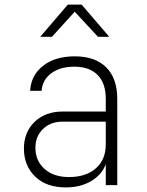

<svg xmlns="http://www.w3.org/2000/svg" viewBox="-20 -805 640 835"><path d="M266 10Q181 10 132.5 -37.5Q84 -85 84 -159Q84 -230 130.5 -275Q177 -320 253 -320H440V-375Q440 -443 404.5 -479Q369 -515 304 -515Q241 -515 202.5 -486Q164 -457 161 -410H111Q115 -478 167.5 -519Q220 -560 305 -560Q394 -560 442 -512Q490 -464 490 -375V0H440V-91Q423 -45 376.5 -17.5Q330 10 266 10ZM280 -35Q354 -35 397 -73Q440 -111 440 -177V-276H252Q200 -276 167 -244Q134 -212 134 -163Q134 -106 173.5 -70.5Q213 -35 280 -35ZM155 -645 275 -785H335L455 -645H406L305 -754L206 -645Z"/></svg>

Font: JetBrains Mono NL Thin
Style: Regular
Weight: 100
Monospace: yes
Designer: Philipp Nurullin, Konstantin Bulenkov
Foundry: JetBrains
Version: Version 2.305; ttfautohint (v1.8.4.7-5d5b)